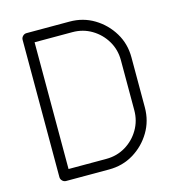

<svg xmlns="http://www.w3.org/2000/svg" viewBox="-105 -789 801 878"><g transform="rotate(-15 295.5 -350.0)"><path d="M100 0Q90 0 82.5 -7.5Q75 -15 75 -25V-675Q75 -685 82.5 -692.5Q90 -700 100 -700H304Q368 -700 420 -668.5Q472 -637 503.5 -585Q535 -533 535 -469V-232Q535 -168 503.5 -115.5Q472 -63 420 -31.5Q368 0 304 0ZM125 -50H304Q354 -50 395 -74.5Q436 -99 460.5 -140.5Q485 -182 485 -232V-469Q485 -519 460.5 -560Q436 -601 395 -625.5Q354 -650 304 -650H125Z"/></g></svg>

Font: Zen Kurenaido
Style: ARC
Weight: 400
Designer: Yoshimichi Ohira
Foundry: Positype
Version: Version 1.001